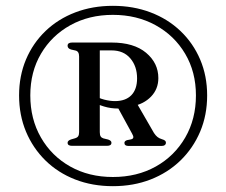

<svg xmlns="http://www.w3.org/2000/svg" viewBox="-20 -774 776 659"><path d="M367.5 -135Q438 -135 497 -158Q556 -181 599.5 -223.2Q643 -265.5 667 -322.2Q691 -379 691 -446.5Q691 -513.5 667 -569.8Q643 -626 599.5 -667.5Q556 -709 496.8 -731.5Q437.5 -754 367.5 -754Q297.5 -754 238.5 -731.5Q179.5 -709 136.2 -667.5Q93 -626 69.2 -569.8Q45.5 -513.5 45.5 -446.5Q45.5 -379 69.2 -322.2Q93 -265.5 136 -223.2Q179 -181 238 -158Q297 -135 367.5 -135ZM367.5 -166.5Q285 -166.5 221 -202.5Q157 -238.5 120.5 -302Q84 -365.5 84 -446.5Q84 -527.5 120.8 -589.8Q157.5 -652 221.5 -687.5Q285.5 -723 367.5 -723Q449.5 -723 514 -687.5Q578.5 -652 615.5 -589.5Q652.5 -527 652.5 -446.5Q652.5 -365.5 615.8 -302Q579 -238.5 514.8 -202.5Q450.5 -166.5 367.5 -166.5ZM523.5 -506Q523.5 -468.5 498.5 -442.5Q473.5 -416.5 433 -409Q420.5 -407 409.8 -404.2Q399 -401.5 385 -401.5Q360 -401.5 337 -408.5Q314 -415.5 297 -425.5L298.5 -449.5Q318 -437 338 -432Q358 -427 374.5 -427Q411 -427 430.8 -447.2Q450.5 -467.5 450.5 -505Q450.5 -546.5 427.2 -573.8Q404 -601 363 -601H322.5V-320.5Q322.5 -310.5 325.5 -305.8Q328.5 -301 335 -299L351.5 -295Q358 -292.5 360.2 -290Q362.5 -287.5 362.5 -284Q362.5 -273.5 347.5 -273.5H227Q212 -273.5 212 -284Q212 -291.5 224 -295.5L238 -299.5Q245 -301.5 248.2 -306.2Q251.5 -311 251.5 -320.5V-580Q251.5 -589 248.5 -594Q245.5 -599 239.5 -600.5L224 -604Q212 -607.5 212 -617Q212 -628 227.5 -628H363Q439.5 -628 481.5 -592.8Q523.5 -557.5 523.5 -506ZM380.5 -412 449 -420.5 508.5 -317.5Q514.5 -308.5 520.5 -303.8Q526.5 -299 535 -296.5Q543.5 -294 546.5 -291.2Q549.5 -288.5 549.5 -284.5Q549.5 -279 545.5 -276Q541.5 -273 534 -273H421.5Q407 -273 407 -283.5Q407 -290 416 -293L429 -295.5Q436.5 -297 437.5 -301.8Q438.5 -306.5 433.5 -315Z"/></svg>

Font: Fraunces 20pt
Style: Regular
Weight: 400
Version: Version 1.000;[b76b70a41]